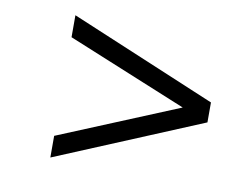

<svg xmlns="http://www.w3.org/2000/svg" viewBox="-58 -645 747 602"><g transform="rotate(10 316.0 -343.5)"><path d="M136.5 -116.5V-185.5L518 -343L136.5 -499.5V-569.5L602.5 -374V-310.5Z"/></g></svg>

Font: Overpass Light
Style: Italic
Weight: 300
Italic angle: -10°
Designer: Delve Withrington, Dave Bailey, Thomas Jockin
Foundry: Delve Fonts LLC
Version: Version 4.000; ttfautohint (v1.8.3)